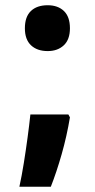

<svg xmlns="http://www.w3.org/2000/svg" viewBox="-20 -578 362 733"><path d="M162 -383Q122 -383 98.5 -405Q75 -427 75 -470Q75 -514 98 -536Q121 -558 162 -558Q201 -558 224 -536Q247 -514 247 -470Q247 -427 223.5 -405Q200 -383 162 -383ZM241 -141 247 -130Q235 -58 215.5 10.5Q196 79 174 135H54Q63 94 71 44Q79 -6 85.5 -54.5Q92 -103 96 -141Z"/></svg>

Font: Noto Sans Devanagari Condensed ExtraBold
Style: Regular
Weight: 800
Width: 3
Designer: Jelle Bosma - Monotype Design Team
Foundry: Monotype Imaging Inc.
Version: Version 2.004; ttfautohint (v1.8.4.7-5d5b)